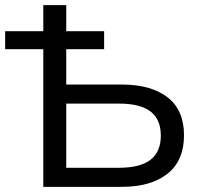

<svg xmlns="http://www.w3.org/2000/svg" viewBox="-20 -725 778 745"><path d="M148 0V-534H0V-604H148V-705H237V-604H384V-534H237V-397H452Q566 -397 630 -347.5Q694 -298 694 -200Q694 -102 630 -51Q566 0 452 0ZM237 -74H442Q524 -74 564 -105Q604 -136 604 -199Q604 -262 564 -292.5Q524 -323 442 -323H237Z"/></svg>

Font: Mulish Medium
Style: Regular
Weight: 500
Designer: Vernon Adams
Foundry: Vernon Adams
Version: Version 3.603; ttfautohint (v1.8.3)